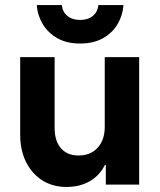

<svg xmlns="http://www.w3.org/2000/svg" viewBox="-20 -724 628 753"><path d="M240.8 9.2Q186.7 9.2 145.8 -16.7Q105 -42.5 82.1 -88.8Q59.2 -135 59.2 -195.8V-500H194.2V-222.5Q194.2 -171.7 218.8 -142.9Q243.3 -114.2 288.3 -114.2Q335 -114.2 362.9 -144.6Q390.8 -175 390.8 -226.7V-500H525.8V0H395V-77.5H391.7Q370.8 -35.8 332.1 -13.3Q293.3 9.2 240.8 9.2ZM294.2 -553.3Q240.8 -553.3 204.2 -574.6Q167.5 -595.8 147.1 -630.4Q126.7 -665 124.2 -704.2H222.5Q225 -677.5 244.2 -661.7Q263.3 -645.8 294.2 -645.8Q325 -645.8 344.2 -661.7Q363.3 -677.5 365.8 -704.2H464.2Q461.7 -665 441.7 -630.4Q421.7 -595.8 384.6 -574.6Q347.5 -553.3 294.2 -553.3Z"/></svg>

Font: Funnel Sans
Style: Bold
Weight: 700
Designer: NORD ID, Kristian Moeller
Foundry: Dicotype
Version: Version 1.000